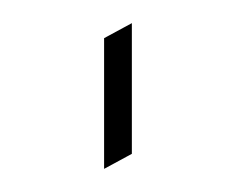

<svg xmlns="http://www.w3.org/2000/svg" viewBox="-20 -665 204 166"><path d="M70 -519V-632L94 -645V-532Z"/></svg>

Font: Tajawal ExtraLight
Style: Regular
Weight: 275
Designer: Boutros Fonts
Foundry: Created by Boutros International 2017
Version: Version 1.700